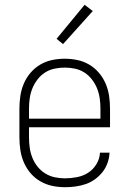

<svg xmlns="http://www.w3.org/2000/svg" viewBox="-20 -773 540 801"><path d="M251 8Q224 8 198 2.5Q172 -3 148.5 -16.5Q125 -30 107.5 -50.5Q90 -71 79.5 -95.5Q69 -120 65 -146.5Q61 -173 61 -200V-320Q61 -347 65 -373.5Q69 -400 79.5 -424.5Q90 -449 107.5 -469.5Q125 -490 148 -503.5Q171 -517 197 -522.5Q223 -528 250 -528Q277 -528 303 -522.5Q329 -517 352 -503.5Q375 -490 392.5 -469.5Q410 -449 420.5 -424.5Q431 -400 435 -373.5Q439 -347 439 -320V-242H101V-200Q101 -178 104 -156.5Q107 -135 115 -115Q123 -95 136.5 -78Q150 -61 168.5 -49.5Q187 -38 208.5 -33.5Q230 -29 251 -29Q276 -29 301.5 -34Q327 -39 348 -52.5Q369 -66 382.5 -88.5Q396 -111 397 -136H437Q436 -114 428.5 -93Q421 -72 407.5 -55Q394 -38 376 -25Q358 -12 337.5 -5Q317 2 295 5Q273 8 251 8ZM399 -278V-320Q399 -342 396 -363Q393 -384 385 -404Q377 -424 363.5 -441.5Q350 -459 332 -470.5Q314 -482 293 -486.5Q272 -491 250 -491Q228 -491 207 -486.5Q186 -482 168 -470.5Q150 -459 136.5 -441.5Q123 -424 115 -404Q107 -384 104 -363Q101 -342 101 -320V-278ZM243 -589 216 -611 333 -753 367 -727Z"/></svg>

Font: Zed Sans Extralight
Style: Regular
Weight: 200
Designer: Belleve Invis
Foundry: Belleve Invis
Version: Version 1.0.0; ttfautohint (v1.8.4)